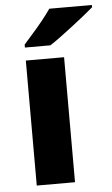

<svg xmlns="http://www.w3.org/2000/svg" viewBox="-54 -803 491 840"><g transform="rotate(-5 191.0 -383.0)"><path d="M241 0H73V-549H241ZM382 -756Q366 -742 341 -722Q316 -702 287.5 -680Q259 -658 232.5 -638.5Q206 -619 186 -606H74V-619Q90 -638 113 -663.5Q136 -689 158 -716.5Q180 -744 195 -766H382Z"/></g></svg>

Font: Noto Sans Gujarati UI ExtraBold
Style: Regular
Weight: 800
Designer: Jelle Bosma - Monotype Design Team, Universal Thirst
Foundry: Monotype Imaging Inc.
Version: Version 2.106; ttfautohint (v1.8.4.7-5d5b)